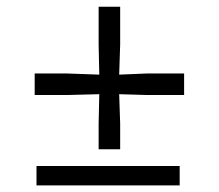

<svg xmlns="http://www.w3.org/2000/svg" viewBox="-20 -564 666 584"><path d="M280 -110V-188.5L282 -277.5L183.5 -275H85.5V-340.5H183.5L282 -337L280 -428.5V-543.5H345.5V-428.5L342.5 -337L427.5 -340.5H540V-275H427.5L342.5 -277.5L345.5 -188.5V-110ZM91 0V-59H526.5V0Z"/></svg>

Font: Merriweather 60pt
Style: Regular
Weight: 400
Version: Version 2.100